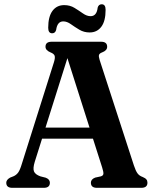

<svg xmlns="http://www.w3.org/2000/svg" viewBox="-20 -900 740 920"><path d="M219 -24.5Q219 0 190 0H39Q10 0 10 -24.5Q10 -38.5 28.5 -49L45 -55.5Q58.5 -61.5 67.2 -73.5Q76 -85.5 85 -116L238.5 -602Q245 -623 241.8 -632.8Q238.5 -642.5 222 -649Q198 -659 198 -676Q198 -700 227.5 -700H464.5Q493.5 -700 493.5 -676Q493.5 -658 469.5 -649Q457 -644.5 454.5 -637Q452 -629.5 457.5 -612.5L621.5 -107.5Q630 -81.5 638.8 -69.5Q647.5 -57.5 663.5 -52Q676.5 -46.5 681.5 -40.2Q686.5 -34 686.5 -24.5Q686.5 0 657 0H444.5Q415.5 0 415.5 -24.5Q415.5 -41 436 -49L463.5 -55Q475 -58.5 475.5 -67.8Q476 -77 469.5 -97.5L425.5 -235.5H181.5L146.5 -124.5Q137 -93.5 142.8 -78.8Q148.5 -64 173.5 -55L199 -48.5Q219 -41 219 -24.5ZM198 -288.5H409L303 -621.5ZM409.5 -744.5Q382 -744.5 360 -757.8Q338 -771 319.5 -784.2Q301 -797.5 283 -797.5Q254.5 -797.5 249 -756.5Q244.5 -740.5 230 -740.5Q211 -740.5 211 -767Q211 -820.5 231.5 -848Q252 -875.5 287.5 -875.5Q315.5 -875.5 337 -862.2Q358.5 -849 377.2 -835.8Q396 -822.5 414 -822.5Q443.5 -822.5 448 -863.5Q452.5 -879.5 467.5 -879.5Q486 -879.5 486 -853Q486 -799 465.5 -771.8Q445 -744.5 409.5 -744.5Z"/></svg>

Font: Fraunces 72pt Soft SemiBold
Style: Regular
Weight: 600
Version: Version 1.000;[b76b70a41]